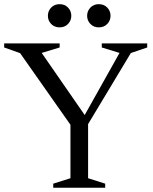

<svg xmlns="http://www.w3.org/2000/svg" viewBox="-26 -878 714 898"><path d="M68 -629.5 -6.5 -656V-675H253V-656L169 -630.5L387 -315.5L357 -316.5L533 -630.5L450 -656V-675H662.5V-656L586 -630L386 -297.5V-44.5L466 -19V0H223V-19L303.5 -44.5V-294.5ZM253 -750Q228.5 -750 213.2 -766Q198 -782 198 -804Q198 -826.5 213.2 -842.5Q228.5 -858.5 253 -858.5Q277 -858.5 292.2 -842.5Q307.5 -826.5 307.5 -804Q307.5 -782 292.2 -766Q277 -750 253 -750ZM436 -750Q412 -750 396.8 -766Q381.5 -782 381.5 -804Q381.5 -826.5 396.8 -842.5Q412 -858.5 436 -858.5Q460.5 -858.5 475.8 -842.5Q491 -826.5 491 -804Q491 -782 475.8 -766Q460.5 -750 436 -750Z"/></svg>

Font: Newsreader 24pt
Style: Regular
Weight: 400
Designer: Hugues Gentile
Foundry: Production Type
Version: Version 1.003